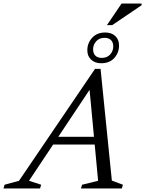

<svg xmlns="http://www.w3.org/2000/svg" viewBox="-86 -1076 828 1096"><path d="M185.5 -251 200.5 -295H516.5L502 -251ZM552.5 -45 615.5 -21.5 609.5 0H376L382.5 -21.5L474 -44L421.5 -603.5H452L79.5 -44L149 -21.5L142.5 0H-66L-60 -21.5L22.5 -44L456.5 -683H488ZM514.5 -890.5Q550.5 -890.5 572 -870.5Q593.5 -850.5 593.5 -816Q593.5 -775 566.5 -745Q539.5 -715 491.5 -715Q456.5 -715 434.5 -735Q412.5 -755 412.5 -789.5Q412.5 -830 440 -860.2Q467.5 -890.5 514.5 -890.5ZM495 -745.5Q525.5 -745.5 543 -765.2Q560.5 -785 560.5 -811Q560.5 -834.5 547.5 -847.2Q534.5 -860 511 -860Q480.5 -860 463 -840.2Q445.5 -820.5 445.5 -794.5Q445.5 -771 458.5 -758.2Q471.5 -745.5 495 -745.5ZM524.5 -932.5 608 -1056H722.5L722 -1046L554.5 -932.5Z"/></svg>

Font: Newsreader 17pt
Style: Italic
Weight: 400
Italic angle: -17°
Version: Version 1.003